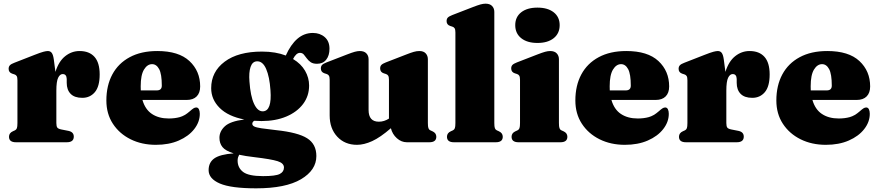

<svg xmlns="http://www.w3.org/2000/svg" viewBox="-20 -775 4785 1046"><path d="M273 -452 282 -383.5Q300 -441 335.2 -469Q370.5 -497 413.5 -497Q466.5 -497 494.8 -465.2Q523 -433.5 523 -369.5Q523 -304 496.8 -273Q470.5 -242 428.5 -242Q386 -242 364.8 -263.8Q343.5 -285.5 343.5 -324V-345Q342.5 -371.5 321.5 -371.5Q306.5 -371.5 296.8 -351.5Q287 -331.5 287 -281V-105Q287 -87.5 292 -80.2Q297 -73 315 -69.5L353 -62Q382 -56 382 -30.5Q382 0 343.5 0H67Q29 0 29 -30Q29 -50.5 50.5 -60L61.5 -65Q69 -68.5 72 -76.8Q75 -85 75 -105V-338Q75 -354 70.8 -360.8Q66.5 -367.5 58 -370L47 -373.5Q27 -380 27 -400Q27 -412 33.8 -419.2Q40.5 -426.5 58 -433L165.5 -475Q201 -489 216.5 -493Q232 -497 240.5 -497Q254.5 -497 262 -486.8Q269.5 -476.5 273 -452Z M1070.5 -304Q1070.5 -269 1051.5 -249.8Q1032.5 -230.5 997 -230.5H756Q771 -178.5 808 -154Q845 -129.5 899.5 -129.5Q932.5 -129.5 959.5 -137Q986.5 -144.5 1012.5 -167.5Q1027 -180.5 1034.5 -185Q1042 -189.5 1049 -189.5Q1059 -189.5 1063.8 -179.5Q1068.5 -169.5 1068.5 -155Q1068.5 -110.5 1038.2 -71.8Q1008 -33 954.2 -9.5Q900.5 14 829 14Q752.5 14 691.5 -16.2Q630.5 -46.5 595 -100.8Q559.5 -155 559.5 -227.5Q559.5 -309 592 -369.5Q624.5 -430 686.8 -463.5Q749 -497 837 -497Q953.5 -497 1012 -442.5Q1070.5 -388 1070.5 -304ZM746.5 -305Q746.5 -293.5 747 -282.5H834Q861.5 -282.5 861.5 -308.5Q861.5 -371.5 847 -398.5Q832.5 -425.5 808.5 -425.5Q782.5 -425.5 764.5 -396Q746.5 -366.5 746.5 -305Z M1484.5 -66Q1603 -53.5 1653.2 -21.8Q1703.5 10 1703.5 75Q1703.5 152 1619.8 201.5Q1536 251 1375.5 251Q1239 251 1177.8 224.8Q1116.5 198.5 1116.5 152Q1116.5 110 1147.5 88Q1178.5 66 1253 60.5Q1208 46.5 1191.8 26Q1175.5 5.5 1175.5 -24.5Q1175.5 -59.5 1205 -87Q1234.5 -114.5 1311 -124Q1223 -141 1176.8 -187Q1130.5 -233 1130.5 -294.5Q1130.5 -384 1204 -439Q1277.5 -494 1407.5 -494Q1445 -494 1477.5 -488.5Q1510 -483 1537 -472.5Q1563.5 -532 1600.2 -563.8Q1637 -595.5 1684.5 -595.5Q1723 -595.5 1749 -573Q1775 -550.5 1775 -509.5Q1775 -472.5 1757.2 -450Q1739.5 -427.5 1707 -427.5Q1685 -427.5 1672.2 -436.5Q1659.5 -445.5 1651.2 -457.2Q1643 -469 1635 -478Q1627 -487 1614 -487Q1593.5 -487 1576.5 -453.5Q1620 -427.5 1642 -389.5Q1664 -351.5 1664 -309Q1664 -252 1631.2 -208.5Q1598.5 -165 1540 -140.2Q1481.5 -115.5 1404.5 -115.5Q1384 -115.5 1365 -117Q1354.5 -110.5 1354.5 -100.5Q1354.5 -91.5 1365 -86Q1375.5 -80.5 1403.5 -76.2Q1431.5 -72 1484.5 -66ZM1380 -441Q1355 -440 1345 -410.2Q1335 -380.5 1339 -331Q1344.5 -251.5 1364 -209.5Q1383.5 -167.5 1412.5 -168.5Q1462 -170.5 1453.5 -283.5Q1448.5 -356.5 1430 -399.2Q1411.5 -442 1380 -441ZM1274.5 99.5Q1274.5 139 1304.5 161.8Q1334.5 184.5 1413 184.5Q1481 184.5 1504 172.8Q1527 161 1527 137.5Q1527 114 1492.2 103Q1457.5 92 1364.5 81Q1316.5 75.5 1283 68Q1280 73 1277.2 81.5Q1274.5 90 1274.5 99.5Z M1776 -146V-340Q1776 -356 1771.8 -362.8Q1767.5 -369.5 1759 -372L1748 -375.5Q1728 -382 1728 -402Q1728 -414 1734.5 -421Q1741 -428 1759 -435L1870 -478Q1897 -488.5 1912.5 -492.8Q1928 -497 1940 -497Q1964 -497 1976 -484.2Q1988 -471.5 1988 -452V-176Q1988 -112 2044 -112Q2073 -112 2099 -129V-340Q2099 -356 2094.8 -362.8Q2090.5 -369.5 2082 -372L2071 -375.5Q2051 -382 2051 -402Q2051 -414 2057.5 -421Q2064 -428 2082 -435L2193 -478Q2218.5 -488 2234.2 -492.5Q2250 -497 2265 -497Q2287.5 -497 2299.2 -484.2Q2311 -471.5 2311 -452V-105Q2311 -85 2314 -76.8Q2317 -68.5 2324.5 -65L2335.5 -60Q2357 -50.5 2357 -30Q2357 0 2319 0H2196.5Q2166.5 0 2142 -22Q2117.5 -44 2109.5 -76.5Q2052 -26.5 2007.5 -6.2Q1963 14 1925 14Q1858.5 14 1817.2 -30.5Q1776 -75 1776 -146Z M2673 -710V-105Q2673 -85 2676 -76.8Q2679 -68.5 2686.5 -65L2697.5 -60Q2719 -50.5 2719 -30Q2719 0 2681 0H2453Q2415 0 2415 -30Q2415 -50.5 2436.5 -60L2447.5 -65Q2455 -68.5 2458 -76.8Q2461 -85 2461 -105V-598Q2461 -614 2456.8 -620.8Q2452.5 -627.5 2444 -630L2433 -633.5Q2413 -640 2413 -660Q2413 -672 2419.5 -679Q2426 -686 2444 -693L2555 -736Q2582 -746.5 2597.5 -750.8Q2613 -755 2625 -755Q2649 -755 2661 -742.2Q2673 -729.5 2673 -710Z M2908 -541Q2852 -541 2819.5 -567Q2787 -593 2787 -638Q2787 -682.5 2819.5 -708Q2852 -733.5 2908 -733.5Q2964 -733.5 2996.5 -708Q3029 -682.5 3029 -638Q3029 -593 2996.5 -567Q2964 -541 2908 -541ZM3025 -452V-105Q3025 -85 3028 -76.8Q3031 -68.5 3038.5 -65L3049.5 -60Q3071 -50.5 3071 -30Q3071 0 3033 0H2805Q2767 0 2767 -30Q2767 -50.5 2788.5 -60L2799.5 -65Q2807 -68.5 2810 -76.8Q2813 -85 2813 -105V-340Q2813 -356 2808.8 -362.8Q2804.5 -369.5 2796 -372L2785 -375.5Q2765 -382 2765 -402Q2765 -414 2771.5 -421Q2778 -428 2796 -435L2907 -478Q2934 -488.5 2949.5 -492.8Q2965 -497 2977 -497Q3001 -497 3013 -484.2Q3025 -471.5 3025 -452Z M3625.5 -304Q3625.5 -269 3606.5 -249.8Q3587.5 -230.5 3552 -230.5H3311Q3326 -178.5 3363 -154Q3400 -129.5 3454.5 -129.5Q3487.5 -129.5 3514.5 -137Q3541.5 -144.5 3567.5 -167.5Q3582 -180.5 3589.5 -185Q3597 -189.5 3604 -189.5Q3614 -189.5 3618.8 -179.5Q3623.5 -169.5 3623.5 -155Q3623.5 -110.5 3593.2 -71.8Q3563 -33 3509.2 -9.5Q3455.5 14 3384 14Q3307.5 14 3246.5 -16.2Q3185.5 -46.5 3150 -100.8Q3114.5 -155 3114.5 -227.5Q3114.5 -309 3147 -369.5Q3179.5 -430 3241.8 -463.5Q3304 -497 3392 -497Q3508.5 -497 3567 -442.5Q3625.5 -388 3625.5 -304ZM3301.5 -305Q3301.5 -293.5 3302 -282.5H3389Q3416.5 -282.5 3416.5 -308.5Q3416.5 -371.5 3402 -398.5Q3387.5 -425.5 3363.5 -425.5Q3337.5 -425.5 3319.5 -396Q3301.5 -366.5 3301.5 -305Z M3923 -452 3932 -383.5Q3950 -441 3985.2 -469Q4020.5 -497 4063.5 -497Q4116.5 -497 4144.8 -465.2Q4173 -433.5 4173 -369.5Q4173 -304 4146.8 -273Q4120.5 -242 4078.5 -242Q4036 -242 4014.8 -263.8Q3993.5 -285.5 3993.5 -324V-345Q3992.5 -371.5 3971.5 -371.5Q3956.5 -371.5 3946.8 -351.5Q3937 -331.5 3937 -281V-105Q3937 -87.5 3942 -80.2Q3947 -73 3965 -69.5L4003 -62Q4032 -56 4032 -30.5Q4032 0 3993.5 0H3717Q3679 0 3679 -30Q3679 -50.5 3700.5 -60L3711.5 -65Q3719 -68.5 3722 -76.8Q3725 -85 3725 -105V-338Q3725 -354 3720.8 -360.8Q3716.5 -367.5 3708 -370L3697 -373.5Q3677 -380 3677 -400Q3677 -412 3683.8 -419.2Q3690.5 -426.5 3708 -433L3815.5 -475Q3851 -489 3866.5 -493Q3882 -497 3890.5 -497Q3904.5 -497 3912 -486.8Q3919.5 -476.5 3923 -452Z M4720.5 -304Q4720.5 -269 4701.5 -249.8Q4682.5 -230.5 4647 -230.5H4406Q4421 -178.5 4458 -154Q4495 -129.5 4549.5 -129.5Q4582.5 -129.5 4609.5 -137Q4636.5 -144.5 4662.5 -167.5Q4677 -180.5 4684.5 -185Q4692 -189.5 4699 -189.5Q4709 -189.5 4713.8 -179.5Q4718.5 -169.5 4718.5 -155Q4718.5 -110.5 4688.2 -71.8Q4658 -33 4604.2 -9.5Q4550.5 14 4479 14Q4402.5 14 4341.5 -16.2Q4280.5 -46.5 4245 -100.8Q4209.5 -155 4209.5 -227.5Q4209.5 -309 4242 -369.5Q4274.5 -430 4336.8 -463.5Q4399 -497 4487 -497Q4603.5 -497 4662 -442.5Q4720.5 -388 4720.5 -304ZM4396.5 -305Q4396.5 -293.5 4397 -282.5H4484Q4511.5 -282.5 4511.5 -308.5Q4511.5 -371.5 4497 -398.5Q4482.5 -425.5 4458.5 -425.5Q4432.5 -425.5 4414.5 -396Q4396.5 -366.5 4396.5 -305Z"/></svg>

Font: Fraunces 9pt S000 Black
Style: Regular
Weight: 900
Version: Version 1.000; ttfautohint (v1.8.3)